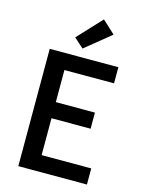

<svg xmlns="http://www.w3.org/2000/svg" viewBox="-143 -1077 885 1162"><g transform="rotate(15 300.0 -496.0)"><path d="M89 0V-735H519V-634H208V-433H453V-332H208V-101H519V0ZM280 -788 220 -842 360 -992 440 -918Z"/></g></svg>

Font: Iosevka Curly Extended
Style: Bold
Weight: 700
Width: 7
Monospace: yes
Designer: Belleve Invis
Foundry: Belleve Invis
Version: Version 11.1.0; ttfautohint (v1.8.3)